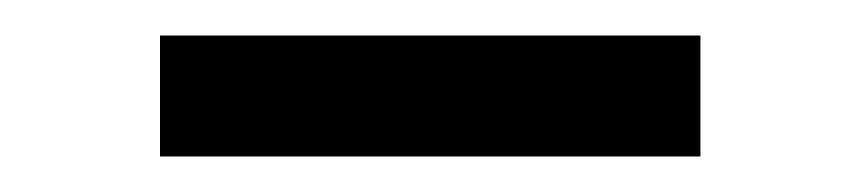

<svg xmlns="http://www.w3.org/2000/svg" viewBox="-20 -769 484 108"><path d="M374 -681H70V-749H374Z"/></svg>

Font: Hind Vadodara Medium
Style: Regular
Weight: 500
Designer: Hitesh Malaviya
Foundry: Indian Type Foundry
Version: Version 1.001;PS 1.0;hotconv 1.0.86;makeotf.lib2.5.63406; tt